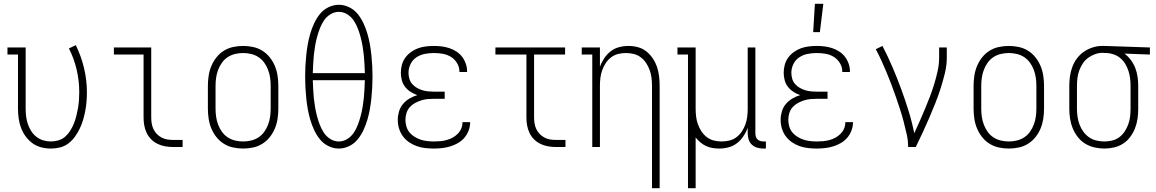

<svg xmlns="http://www.w3.org/2000/svg" viewBox="-20 -768 6040 1003"><path d="M246 8Q220 8 195 1.5Q170 -5 149.5 -20Q129 -35 114 -55.5Q99 -76 90 -100Q81 -124 77.5 -149.5Q74 -175 74 -200V-483H19V-520H114V-200Q114 -180 116.5 -159.5Q119 -139 125.5 -120Q132 -101 143 -83.5Q154 -66 170 -53.5Q186 -41 205.5 -35Q225 -29 245 -29Q266 -29 286 -35Q306 -41 321.5 -55Q337 -69 348 -87Q359 -105 366.5 -124Q374 -143 379 -163Q384 -183 387.5 -203.5Q391 -224 392.5 -245Q394 -266 394 -286Q394 -346 380.5 -404Q367 -462 340 -515L376 -532Q404 -475 419 -412.5Q434 -350 434 -286Q434 -262 432 -237.5Q430 -213 425.5 -189Q421 -165 414 -141.5Q407 -118 396.5 -96Q386 -74 371.5 -54Q357 -34 337.5 -19Q318 -4 294 2Q270 8 246 8Z M885 0Q864 0 843.5 -3.5Q823 -7 804 -16Q785 -25 770 -40Q755 -55 746 -74Q737 -93 733.5 -113.5Q730 -134 730 -155V-483H575V-520H770V-155Q770 -139 772.5 -123.5Q775 -108 781.5 -94Q788 -80 799 -68.5Q810 -57 824 -49.5Q838 -42 853.5 -39.5Q869 -37 885 -37H934V0Z M1250 8Q1224 8 1198 2.5Q1172 -3 1149.5 -17Q1127 -31 1110.5 -52Q1094 -73 1084 -97Q1074 -121 1070 -147.5Q1066 -174 1066 -200V-320Q1066 -346 1070 -372.5Q1074 -399 1084 -423Q1094 -447 1110.5 -468Q1127 -489 1149.5 -503Q1172 -517 1198 -522.5Q1224 -528 1250 -528Q1276 -528 1302 -522.5Q1328 -517 1350.5 -503Q1373 -489 1389.5 -468Q1406 -447 1416 -423Q1426 -399 1430 -372.5Q1434 -346 1434 -320V-200Q1434 -174 1430 -147.5Q1426 -121 1416 -97Q1406 -73 1389.5 -52Q1373 -31 1350.5 -17Q1328 -3 1302 2.5Q1276 8 1250 8ZM1250 -29Q1271 -29 1292 -34Q1313 -39 1330.5 -50.5Q1348 -62 1360.5 -79.5Q1373 -97 1380.5 -117Q1388 -137 1391 -158Q1394 -179 1394 -200V-320Q1394 -341 1391 -362Q1388 -383 1380.5 -403Q1373 -423 1360.5 -440.5Q1348 -458 1330.5 -469.5Q1313 -481 1292 -486Q1271 -491 1250 -491Q1229 -491 1208 -486Q1187 -481 1169.5 -469.5Q1152 -458 1139.5 -440.5Q1127 -423 1119.5 -403Q1112 -383 1109 -362Q1106 -341 1106 -320V-200Q1106 -179 1109 -158Q1112 -137 1119.5 -117Q1127 -97 1139.5 -79.5Q1152 -62 1169.5 -50.5Q1187 -39 1208 -34Q1229 -29 1250 -29Z M1750 8Q1722 8 1695.5 -5Q1669 -18 1651 -40.5Q1633 -63 1621 -89Q1609 -115 1601 -142Q1593 -169 1588 -197Q1583 -225 1580 -253.5Q1577 -282 1575.5 -310.5Q1574 -339 1574 -368Q1574 -396 1575.5 -424.5Q1577 -453 1580 -481.5Q1583 -510 1588 -538Q1593 -566 1601 -593Q1609 -620 1621 -646Q1633 -672 1651 -694.5Q1669 -717 1695.5 -730Q1722 -743 1750 -743Q1778 -743 1804.5 -730Q1831 -717 1849 -694.5Q1867 -672 1879 -646Q1891 -620 1899 -593Q1907 -566 1912 -538Q1917 -510 1920 -481.5Q1923 -453 1924.5 -424.5Q1926 -396 1926 -368Q1926 -339 1924.5 -310.5Q1923 -282 1920 -253.5Q1917 -225 1912 -197Q1907 -169 1899 -142Q1891 -115 1879 -89Q1867 -63 1849 -40.5Q1831 -18 1804.5 -5Q1778 8 1750 8ZM1886 -386Q1885 -409 1884 -433Q1883 -457 1880.5 -480.5Q1878 -504 1874 -527.5Q1870 -551 1864 -573.5Q1858 -596 1849.5 -618.5Q1841 -641 1828 -660.5Q1815 -680 1794.5 -693Q1774 -706 1750 -706Q1726 -706 1705.5 -693Q1685 -680 1672 -660.5Q1659 -641 1650.5 -618.5Q1642 -596 1636 -573.5Q1630 -551 1626 -527.5Q1622 -504 1619.5 -480.5Q1617 -457 1616 -433Q1615 -409 1614 -386ZM1750 -29Q1774 -29 1794.5 -42Q1815 -55 1828 -74.5Q1841 -94 1849.5 -116.5Q1858 -139 1864 -161.5Q1870 -184 1874 -207.5Q1878 -231 1880.5 -254.5Q1883 -278 1884 -302Q1885 -326 1886 -349H1614Q1615 -326 1616 -302Q1617 -278 1619.5 -254.5Q1622 -231 1626 -207.5Q1630 -184 1636 -161.5Q1642 -139 1650.5 -116.5Q1659 -94 1672 -74.5Q1685 -55 1705.5 -42Q1726 -29 1750 -29Z M2247 8Q2224 8 2201.5 5.5Q2179 3 2157.5 -4.5Q2136 -12 2117 -25Q2098 -38 2084.5 -56.5Q2071 -75 2064.5 -97Q2058 -119 2058 -142Q2058 -164 2064.5 -186Q2071 -208 2085.5 -225Q2100 -242 2119.5 -253.5Q2139 -265 2160 -271Q2141 -278 2124.5 -288.5Q2108 -299 2096 -314.5Q2084 -330 2079 -349.5Q2074 -369 2074 -388Q2074 -409 2079.5 -429.5Q2085 -450 2097.5 -467Q2110 -484 2127.5 -496.5Q2145 -509 2164.5 -516Q2184 -523 2205 -525.5Q2226 -528 2247 -528Q2267 -528 2287.5 -525.5Q2308 -523 2327.5 -516.5Q2347 -510 2364 -499Q2381 -488 2393.5 -472Q2406 -456 2413 -436Q2420 -416 2420 -396V-392H2380V-395Q2380 -418 2367.5 -438.5Q2355 -459 2335.5 -471Q2316 -483 2293 -487Q2270 -491 2247 -491Q2223 -491 2199.5 -486.5Q2176 -482 2156 -469Q2136 -456 2125 -434Q2114 -412 2114 -388Q2114 -372 2118.5 -356.5Q2123 -341 2133.5 -329Q2144 -317 2158 -309Q2172 -301 2187 -296.5Q2202 -292 2218 -290.5Q2234 -289 2250 -289H2303V-252H2250Q2232 -252 2214.5 -250.5Q2197 -249 2180 -243.5Q2163 -238 2147.5 -229.5Q2132 -221 2120.5 -208Q2109 -195 2103.5 -177.5Q2098 -160 2098 -142Q2098 -125 2103 -107.5Q2108 -90 2119 -76.5Q2130 -63 2145.5 -53.5Q2161 -44 2177.5 -38.5Q2194 -33 2212 -31Q2230 -29 2247 -29Q2264 -29 2280.5 -30.5Q2297 -32 2313.5 -36.5Q2330 -41 2344.5 -49Q2359 -57 2371 -69Q2383 -81 2389.5 -96.5Q2396 -112 2396 -129V-130H2436V-128Q2436 -107 2428 -86Q2420 -65 2406 -48.5Q2392 -32 2373 -21Q2354 -10 2333 -3.5Q2312 3 2290.5 5.5Q2269 8 2247 8Z M2885 0Q2864 0 2843.5 -3.5Q2823 -7 2804 -16Q2785 -25 2770 -40Q2755 -55 2746 -74Q2737 -93 2733.5 -113.5Q2730 -134 2730 -155V-483H2568V-520H2932V-483H2770V-155Q2770 -139 2772.5 -123.5Q2775 -108 2781.5 -94Q2788 -80 2799 -68.5Q2810 -57 2824 -49.5Q2838 -42 2853.5 -39.5Q2869 -37 2885 -37H2934V0Z M3386 215V-320Q3386 -341 3383.5 -361.5Q3381 -382 3374 -401.5Q3367 -421 3355.5 -438.5Q3344 -456 3327.5 -468.5Q3311 -481 3291 -486Q3271 -491 3250 -491Q3229 -491 3209 -486Q3189 -481 3172.5 -468.5Q3156 -456 3144.5 -438.5Q3133 -421 3126 -401.5Q3119 -382 3116.5 -361.5Q3114 -341 3114 -320V0H3074V-483H3019V-520H3114V-419Q3122 -442 3136 -463Q3150 -484 3169.5 -499.5Q3189 -515 3213.5 -521.5Q3238 -528 3263 -528Q3288 -528 3312.5 -521.5Q3337 -515 3356.5 -499.5Q3376 -484 3390 -463Q3404 -442 3412 -418.5Q3420 -395 3423 -370Q3426 -345 3426 -320V215Z M3574 215V-483H3519V-520H3614V-200Q3614 -179 3616.5 -158.5Q3619 -138 3626 -118.5Q3633 -99 3644.5 -81.5Q3656 -64 3672.5 -51.5Q3689 -39 3709 -34Q3729 -29 3750 -29Q3771 -29 3791 -34Q3811 -39 3827.5 -51.5Q3844 -64 3855.5 -81.5Q3867 -99 3874 -118.5Q3881 -138 3883.5 -158.5Q3886 -179 3886 -200V-520H3926V-71Q3926 -63 3928.5 -54.5Q3931 -46 3937 -40Q3943 -34 3951.5 -31.5Q3960 -29 3968 -29H3981V8H3968Q3952 8 3936 3.5Q3920 -1 3908 -12Q3896 -23 3891 -39Q3886 -55 3886 -71V-101Q3878 -78 3864 -57Q3850 -36 3830.5 -20.5Q3811 -5 3786.5 1.5Q3762 8 3737 8Q3719 8 3701.5 5Q3684 2 3668 -5.5Q3652 -13 3638.5 -24.5Q3625 -36 3614 -50V215Z M4247 8Q4224 8 4201.5 5.5Q4179 3 4157.5 -4.5Q4136 -12 4117 -25Q4098 -38 4084.5 -56.5Q4071 -75 4064.5 -97Q4058 -119 4058 -142Q4058 -164 4064.5 -186Q4071 -208 4085.5 -225Q4100 -242 4119.5 -253.5Q4139 -265 4160 -271Q4141 -278 4124.5 -288.5Q4108 -299 4096 -314.5Q4084 -330 4079 -349.5Q4074 -369 4074 -388Q4074 -409 4079.5 -429.5Q4085 -450 4097.5 -467Q4110 -484 4127.5 -496.5Q4145 -509 4164.5 -516Q4184 -523 4205 -525.5Q4226 -528 4247 -528Q4267 -528 4287.5 -525.5Q4308 -523 4327.5 -516.5Q4347 -510 4364 -499Q4381 -488 4393.5 -472Q4406 -456 4413 -436Q4420 -416 4420 -396V-392H4380V-395Q4380 -418 4367.5 -438.5Q4355 -459 4335.5 -471Q4316 -483 4293 -487Q4270 -491 4247 -491Q4223 -491 4199.5 -486.5Q4176 -482 4156 -469Q4136 -456 4125 -434Q4114 -412 4114 -388Q4114 -372 4118.5 -356.5Q4123 -341 4133.5 -329Q4144 -317 4158 -309Q4172 -301 4187 -296.5Q4202 -292 4218 -290.5Q4234 -289 4250 -289H4303V-252H4250Q4232 -252 4214.5 -250.5Q4197 -249 4180 -243.5Q4163 -238 4147.5 -229.5Q4132 -221 4120.5 -208Q4109 -195 4103.5 -177.5Q4098 -160 4098 -142Q4098 -125 4103 -107.5Q4108 -90 4119 -76.5Q4130 -63 4145.5 -53.5Q4161 -44 4177.5 -38.5Q4194 -33 4212 -31Q4230 -29 4247 -29Q4264 -29 4280.5 -30.5Q4297 -32 4313.5 -36.5Q4330 -41 4344.5 -49Q4359 -57 4371 -69Q4383 -81 4389.5 -96.5Q4396 -112 4396 -129V-130H4436V-128Q4436 -107 4428 -86Q4420 -65 4406 -48.5Q4392 -32 4373 -21Q4354 -10 4333 -3.5Q4312 3 4290.5 5.5Q4269 8 4247 8ZM4228 -600 4237 -748H4281L4263 -600Z M4724 0Q4724 -34 4716.5 -67Q4709 -100 4700.5 -133Q4692 -166 4681.5 -198Q4671 -230 4660 -262Q4649 -294 4637 -325.5Q4625 -357 4612 -388.5Q4599 -420 4585 -450.5Q4571 -481 4555 -511L4590 -528Q4618 -474 4642 -418Q4666 -362 4687 -305Q4708 -248 4726 -190Q4744 -132 4756 -72Q4771 -104 4785 -136Q4799 -168 4812.5 -200Q4826 -232 4838.5 -265Q4851 -298 4861 -331Q4871 -364 4878.5 -398.5Q4886 -433 4886 -468V-520H4926V-468Q4926 -426 4916 -385.5Q4906 -345 4893.5 -305.5Q4881 -266 4865.5 -227.5Q4850 -189 4833.5 -150.5Q4817 -112 4799.5 -74.5Q4782 -37 4764 0Z M5250 8Q5224 8 5198 2.5Q5172 -3 5149.5 -17Q5127 -31 5110.5 -52Q5094 -73 5084 -97Q5074 -121 5070 -147.5Q5066 -174 5066 -200V-320Q5066 -346 5070 -372.5Q5074 -399 5084 -423Q5094 -447 5110.5 -468Q5127 -489 5149.5 -503Q5172 -517 5198 -522.5Q5224 -528 5250 -528Q5276 -528 5302 -522.5Q5328 -517 5350.5 -503Q5373 -489 5389.5 -468Q5406 -447 5416 -423Q5426 -399 5430 -372.5Q5434 -346 5434 -320V-200Q5434 -174 5430 -147.5Q5426 -121 5416 -97Q5406 -73 5389.5 -52Q5373 -31 5350.5 -17Q5328 -3 5302 2.5Q5276 8 5250 8ZM5250 -29Q5271 -29 5292 -34Q5313 -39 5330.5 -50.5Q5348 -62 5360.5 -79.5Q5373 -97 5380.5 -117Q5388 -137 5391 -158Q5394 -179 5394 -200V-320Q5394 -341 5391 -362Q5388 -383 5380.5 -403Q5373 -423 5360.5 -440.5Q5348 -458 5330.5 -469.5Q5313 -481 5292 -486Q5271 -491 5250 -491Q5229 -491 5208 -486Q5187 -481 5169.5 -469.5Q5152 -458 5139.5 -440.5Q5127 -423 5119.5 -403Q5112 -383 5109 -362Q5106 -341 5106 -320V-200Q5106 -179 5109 -158Q5112 -137 5119.5 -117Q5127 -97 5139.5 -79.5Q5152 -62 5169.5 -50.5Q5187 -39 5208 -34Q5229 -29 5250 -29Z M5749 8Q5723 8 5697 2Q5671 -4 5649 -17.5Q5627 -31 5610.5 -52Q5594 -73 5584 -97.5Q5574 -122 5570 -148Q5566 -174 5566 -200V-320Q5566 -345 5569.5 -370Q5573 -395 5582 -419Q5591 -443 5606.5 -463.5Q5622 -484 5642.5 -498Q5663 -512 5687.5 -520Q5712 -528 5737 -528H5750L5987 -520V-483L5854 -488Q5873 -474 5887.5 -454.5Q5902 -435 5910.5 -413Q5919 -391 5922.5 -367.5Q5926 -344 5926 -320V-200Q5926 -174 5922.5 -148.5Q5919 -123 5909.5 -98.5Q5900 -74 5884.5 -53Q5869 -32 5847.5 -18Q5826 -4 5800.5 2Q5775 8 5749 8ZM5749 -29Q5770 -29 5790.5 -34Q5811 -39 5827.5 -51.5Q5844 -64 5855.5 -81.5Q5867 -99 5874 -118.5Q5881 -138 5883.5 -158.5Q5886 -179 5886 -200V-320Q5886 -340 5883.5 -359.5Q5881 -379 5875 -397.5Q5869 -416 5859 -433Q5849 -450 5834 -463Q5819 -476 5800.5 -483Q5782 -490 5762 -491H5750Q5748 -491 5745.5 -491.5Q5743 -492 5740 -492Q5720 -492 5700.5 -485Q5681 -478 5664.5 -466Q5648 -454 5636.5 -436.5Q5625 -419 5618 -400Q5611 -381 5608.5 -360.5Q5606 -340 5606 -320V-200Q5606 -179 5609 -158Q5612 -137 5619.5 -117Q5627 -97 5639.5 -80Q5652 -63 5669 -51Q5686 -39 5707 -34Q5728 -29 5749 -29Z"/></svg>

Font: Iosevka Curly Slab Extralight
Style: Regular
Weight: 200
Monospace: yes
Designer: Belleve Invis
Foundry: Belleve Invis
Version: Version 22.1.2; ttfautohint (v1.8.4)